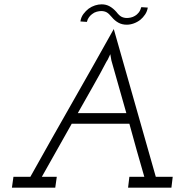

<svg xmlns="http://www.w3.org/2000/svg" viewBox="-20 -866 846 886"><path d="M496 -787Q509 -771 526 -761.5Q543 -752 565 -752Q581 -752 597.5 -758Q614 -764 628 -775Q640 -785 649.5 -799Q659 -813 662 -831Q653 -832 647 -832Q641 -832 632 -833Q628 -818 620 -808Q612 -798 603 -793Q593 -787 583 -785Q573 -783 566 -783Q552 -783 541 -788.5Q530 -794 517 -811Q503 -827 486.5 -836.5Q470 -846 449 -846Q434 -846 418.5 -841Q403 -836 389 -826Q376 -816 365 -801.5Q354 -787 351 -767Q358 -766 365.5 -766Q373 -766 381 -765Q384 -778 391 -787Q398 -796 405 -801Q415 -809 426.5 -812Q438 -815 447 -815Q461 -815 471.5 -809.5Q482 -804 496 -787ZM42 -50 35 0H235L242 -50H173L311 -295H577Q594 -233 611 -172Q628 -111 646 -50H577L571 0H771L777 -50H699Q650 -222 602 -391Q554 -560 505 -732Q409 -560 312.5 -391Q216 -222 120 -50ZM339 -344Q371 -401 407 -464Q443 -527 471 -581Q475 -587 477.5 -591.5Q480 -596 489 -616L494 -587L563 -344Z"/></svg>

Font: Josefin Slab Thin Medium
Style: Italic
Weight: 500
Italic angle: -12°
Version: Version 2.000